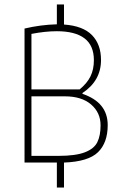

<svg xmlns="http://www.w3.org/2000/svg" viewBox="-20 -731 590 861"><path d="M235 -2H90V-603Q162 -620 235 -622V-711H267V-621Q352 -615 392.5 -573.5Q433 -532 433 -462Q433 -369 350 -314V-310Q463 -272 463 -170Q463 -91 419.5 -48.5Q376 -6 267 -2V110H235ZM337 -330Q371 -358 386 -389Q401 -420 401 -461Q401 -527 359 -559Q317 -591 235 -591Q183 -591 121 -579V-330ZM242 -32Q319 -32 360.5 -48Q402 -64 416.5 -93.5Q431 -123 431 -169Q431 -226 388.5 -262.5Q346 -299 271 -299H121V-32Z"/></svg>

Font: Athiti ExtraLight
Style: Regular
Weight: 250
Version: Version 1.032